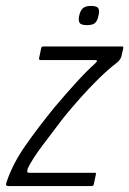

<svg xmlns="http://www.w3.org/2000/svg" viewBox="-44 -629 436 649"><path d="M-22 -13Q-1 -76 43 -138.5Q87 -201 140 -266Q178 -311 213 -349.5Q248 -388 278 -415Q283 -420 284 -422.5Q285 -425 279 -426H93Q90 -426 89 -427.5Q88 -429 88 -432L95 -465Q96 -470 98 -471Q100 -472 103 -472H366Q372 -472 372.5 -470.5Q373 -469 372 -463L366 -437Q365 -433 359.5 -425.5Q354 -418 347 -414Q319 -392 287 -360.5Q255 -329 224.5 -294.5Q194 -260 169 -229Q130 -178 97.5 -134.5Q65 -91 50 -60Q49 -56 48 -50.5Q47 -45 55 -45H275Q279 -45 280 -44Q281 -43 280 -39L273 -6Q272 -2 270 -1Q268 0 264 0H-16Q-20 0 -22.5 -2.5Q-25 -5 -22 -13ZM289 -577Q286 -560 278 -552Q270 -544 250 -544Q230 -544 225 -552Q220 -560 224 -577Q227 -592 235.5 -600.5Q244 -609 264 -609Q284 -609 288.5 -600.5Q293 -592 289 -577Z"/></svg>

Font: Glory Thin Light
Style: Italic
Weight: 300
Italic angle: -12°
Version: Version 1.011